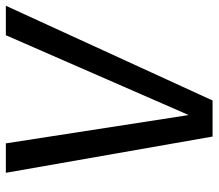

<svg xmlns="http://www.w3.org/2000/svg" viewBox="-96 -664 729 640"><g transform="rotate(90 268.0 -344.5)"><path d="M283.5 -689.1H403.7L524.5 0H426.4L332 -609.4L65.9 0H-32.3Z"/></g></svg>

Font: Fira Sans Variable
Style: Italic
Weight: 397
Italic angle: -8°
Designer: Carrois Corporate & Edenspiekermann AG
Foundry: Carrois Corporate GbR & Edenspiekermann AG
Version: Version 4.202